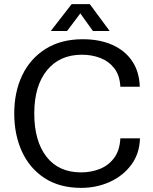

<svg xmlns="http://www.w3.org/2000/svg" viewBox="-20 -900 742 930"><path d="M373 10Q269 10 196.5 -37Q124 -84 86.5 -165.5Q49 -247 49 -350Q49 -455 88 -536Q127 -617 201.5 -663.5Q276 -710 381 -710Q463 -710 524.5 -682.5Q586 -655 620.5 -603.5Q655 -552 657 -480H563Q560 -536 533 -570Q506 -604 465 -619.5Q424 -635 377 -635Q269 -635 207.5 -559.5Q146 -484 146 -350Q146 -217 205 -141Q264 -65 373 -65Q421 -65 463 -81.5Q505 -98 532.5 -134.5Q560 -171 563 -230H658Q656 -156 616 -102Q576 -48 512 -19Q448 10 373 10ZM226 -750 327 -880H415L511 -750H430L369 -835L305 -750Z"/></svg>

Font: Hedvig Letters Sans
Style: Regular
Weight: 400
Designer: Alexander Örn & Tor Weibull
Foundry: Kanon Foundry
Version: Version 1.000; ttfautohint (v1.8.4.7-5d5b)